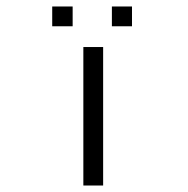

<svg xmlns="http://www.w3.org/2000/svg" viewBox="-20 -621 580 592"><path d="M237 -476H298V-49H237ZM141 -601H204V-540H141ZM325 -601H387V-540H325Z"/></svg>

Font: 3270 Nerd Font
Style: Regular
Weight: 400
Monospace: yes
Version: Version 3.0.1;Nerd Fonts 3.3.0